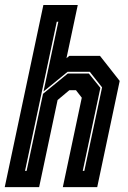

<svg xmlns="http://www.w3.org/2000/svg" viewBox="-44 -770 526 790"><path d="M-24.5 0 134.5 -749.5H276L229.5 -530.5L241 -540H367.5L448.5 -437L356 0H214.5L292.5 -368L268.5 -399H241.5L193 -358.5L117 0ZM59 -67H65.5L133 -384L235 -467.5H321.5L369 -408.5L296.5 -67H303L376 -410.5L325.5 -474.5H234L135 -393.5L196 -680.5H189.5Z"/></svg>

Font: Tourney Condensed ExtraBold
Style: Italic
Weight: 800
Width: 3
Italic angle: -12°
Designer: Tyler Finck
Foundry: Etcetera Type Co
Version: Version 1.010; ttfautohint (v1.8.3)